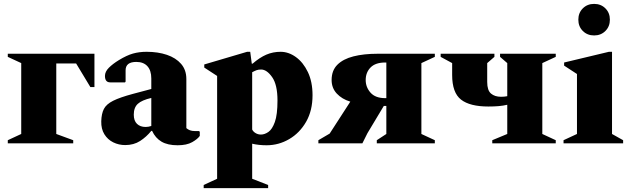

<svg xmlns="http://www.w3.org/2000/svg" viewBox="-20 -736 3240 986"><path d="M89 -412 20 -444V-460H465V-289H444L371 -410H269V-48L356 -16V0H20V-16L89 -48Z M623 9Q590 9 561.5 -5Q533 -19 516 -46.5Q499 -74 500 -113Q501 -152 513.5 -176.5Q526 -201 561 -218.5Q596 -236 663 -254L757 -279V-333Q757 -374 737 -396Q717 -418 680 -418Q625 -418 625 -375V-317L622 -313H546Q519 -313 519 -346Q519 -368 539 -388Q559 -408 590 -427Q631 -452 663 -461Q695 -470 733 -470Q791 -470 837 -454.5Q883 -439 910 -408Q937 -377 937 -330V-78Q945 -71 955.5 -67Q966 -63 980 -63H1002L1006 -59V-38Q995 -22 967 -6Q939 10 892 10Q841 10 809.5 -8.5Q778 -27 761 -64H757Q732 -33 699.5 -12Q667 9 623 9ZM667 -147Q667 -116 683.5 -100Q700 -84 728 -84Q742 -84 757 -89V-233Q709 -222 688 -203Q667 -184 667 -147Z M1026 230V214L1095 182V-346L1029 -389V-405L1249 -470H1265L1273 -409H1277Q1314 -441 1348 -455.5Q1382 -470 1421 -470Q1462 -470 1499.5 -443Q1537 -416 1561 -366Q1585 -316 1585 -247Q1585 -168 1552 -110.5Q1519 -53 1465 -21.5Q1411 10 1349 10Q1329 10 1310.5 8Q1292 6 1275 2V182L1357 214V230ZM1321 -379Q1307 -379 1297.5 -375.5Q1288 -372 1275 -365V-71Q1280 -60 1292.5 -52.5Q1305 -45 1320 -45Q1339 -45 1358.5 -58.5Q1378 -72 1391.5 -109.5Q1405 -147 1405 -220Q1405 -301 1377.5 -340Q1350 -379 1321 -379Z M1915 0V-16L1964 -48V-192H1951L1867 -52L1841 0H1615V-16L1673 -50L1779 -214Q1736 -227 1709.5 -255.5Q1683 -284 1683 -325Q1683 -374 1712.5 -403.5Q1742 -433 1795 -446.5Q1848 -460 1919 -460H2213V-444L2144 -412V-48L2213 -16V0ZM1958 -232H1964V-415H1958Q1908 -415 1883 -389.5Q1858 -364 1858 -325Q1858 -288 1883 -260Q1908 -232 1958 -232Z M2302 -351V-412L2243 -444V-460H2519V-444L2482 -412V-315Q2482 -272 2501.5 -255.5Q2521 -239 2553 -239Q2570 -239 2585 -242V-412L2548 -444V-460H2834V-444L2765 -412V-48L2834 -16V0H2508V-16L2585 -48V-198Q2564 -193 2540.5 -191Q2517 -189 2488 -189Q2393 -189 2347.5 -224.5Q2302 -260 2302 -351Z M3031 -554Q2996 -554 2973 -577Q2950 -600 2950 -635Q2950 -670 2973 -693Q2996 -716 3031 -716Q3066 -716 3089 -693Q3112 -670 3112 -635Q3112 -600 3089 -577Q3066 -554 3031 -554ZM2874 0V-16L2943 -48V-356L2877 -399V-415L3107 -470H3123V-48L3180 -16V0Z"/></svg>

Font: Spectral ExtraBold
Style: Regular
Weight: 800
Designer: Jean-Baptiste Levee
Foundry: Production Type
Version: Version 2.001